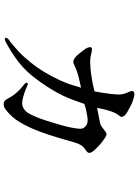

<svg xmlns="http://www.w3.org/2000/svg" viewBox="126 -860 748 1040"><g transform="rotate(90 500.0 -340.0)"><path d="M475 -478Q478 -493 481.5 -514Q485 -535 488.5 -564.5Q492 -594 492 -613Q490 -637 482 -654.5Q474 -672 473 -678Q472 -684 475.5 -688.5Q479 -693 490 -694Q499 -694 518.5 -688Q538 -682 557 -672Q576 -662 590 -653.5Q604 -645 608.5 -637.5Q613 -630 613 -624Q613 -619 603.5 -607.5Q594 -596 587 -578Q580 -560 574 -537L564 -492Q603 -500 626.5 -504Q650 -508 658 -512Q666 -516 681.5 -528.5Q697 -541 705 -543Q713 -545 732 -531Q754 -516 769 -502Q784 -488 796 -475Q808 -459 808 -451Q809 -442 799 -435L777 -418Q769 -410 763 -398.5Q757 -387 753.5 -376Q750 -365 736.5 -317.5Q723 -270 709 -227.5Q695 -185 682 -154Q669 -123 655 -96.5Q641 -70 627 -51Q613 -32 600.5 -20Q588 -8 573.5 3Q559 14 547 14Q537 15 529 10.5Q521 6 510.5 -14.5Q500 -35 485.5 -51.5Q471 -68 459.5 -78.5Q448 -89 438 -96.5Q428 -104 428 -108.5Q428 -113 431 -115Q434 -117 439 -116Q444 -114 462.5 -106Q481 -98 504 -92Q525 -86 537 -86Q549 -86 558.5 -89.5Q568 -93 579 -102.5Q590 -112 601.5 -135.5Q613 -159 621.5 -182Q630 -205 645 -254Q660 -303 666 -328.5Q672 -354 675.5 -377.5Q679 -401 676 -412Q672 -423 662 -431.5Q652 -440 631 -441Q619 -441 591 -435.5Q563 -430 559 -428L543 -423Q534 -398 523 -367Q512 -336 496.5 -303.5Q481 -271 454.5 -229.5Q428 -188 400.5 -152.5Q373 -117 343.5 -90Q314 -63 281.5 -41.5Q249 -20 234 -12L209 2Q199 8 192.5 8Q186 8 185 4.5Q184 1 186.5 -4.5Q189 -10 199 -16.5Q209 -23 227 -39L258 -66Q286 -92 317 -130.5Q348 -169 372 -209.5Q396 -250 414.5 -290Q433 -330 442 -362L455 -405Q435 -400 419.5 -397Q404 -394 381.5 -387.5Q359 -381 340.5 -372Q322 -363 316 -363Q305 -363 293 -372Q281 -381 267.5 -398.5Q254 -416 246.5 -426Q239 -436 236.5 -446.5Q234 -457 237.5 -461Q241 -465 252 -464Q256 -464 278.5 -458.5Q301 -453 329 -455Q351 -455 390 -461Q429 -467 450 -472L475 -478Z"/></g></svg>

Font: ChillKai
Style: Regular
Weight: 400
Designer: ChillType
Foundry: 寒蝉字型
Version: Version 2.000